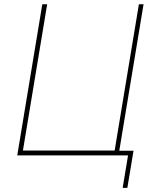

<svg xmlns="http://www.w3.org/2000/svg" viewBox="-20 -748 711 924"><path d="M550.3 0H63L183.6 -727.5H207L90.3 -23.4H531.7L648.4 -727.5H670.9ZM570.3 156.2 596.2 0H543.5L547.4 -22.5H622.6L592.8 156.2Z"/></svg>

Font: Inter 17pt Thin
Style: Italic
Weight: 250
Italic angle: -9.3988°
Version: Version 4.001;git-66647c0bb